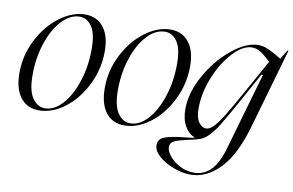

<svg xmlns="http://www.w3.org/2000/svg" viewBox="-76 -657 1521 997"><g transform="rotate(10 685.0 -158.0)"><path d="M147 12Q84 12 49 -33.5Q14 -79 14 -163Q14 -255 56 -337.5Q98 -420 164.5 -470Q231 -520 300 -520Q360 -520 395.5 -475.5Q431 -431 431 -349Q431 -256 390 -172.5Q349 -89 283 -38.5Q217 12 147 12ZM175 -4Q224 -4 267 -51Q310 -98 336 -177.5Q362 -257 362 -349Q362 -431 336.5 -467.5Q311 -504 273 -504Q223 -504 179.5 -458Q136 -412 109.5 -333.5Q83 -255 83 -164Q83 -81 109.5 -42.5Q136 -4 175 -4Z M597 12Q534 12 499 -33.5Q464 -79 464 -163Q464 -255 506 -337.5Q548 -420 614.5 -470Q681 -520 750 -520Q810 -520 845.5 -475.5Q881 -431 881 -349Q881 -256 840 -172.5Q799 -89 733 -38.5Q667 12 597 12ZM625 -4Q674 -4 717 -51Q760 -98 786 -177.5Q812 -257 812 -349Q812 -431 786.5 -467.5Q761 -504 723 -504Q673 -504 629.5 -458Q586 -412 559.5 -333.5Q533 -255 533 -164Q533 -81 559.5 -42.5Q586 -4 625 -4Z M995 191Q1046 191 1083 155Q1120 119 1144 36L1261 -371H1253L1195 -266L1177 -233Q1121 -131 1090.5 -81.5Q1060 -32 1031 -7Q1015 7 992 14.5Q969 22 933 29Q888 39 866.5 49Q845 59 845 82Q845 104 866.5 130Q888 156 922.5 173.5Q957 191 995 191ZM914 19Q952 15 967 12V9Q937 -1 916 -37Q895 -73 895 -127Q895 -213 946.5 -305.5Q998 -398 1073 -459Q1148 -520 1211 -520Q1236 -520 1257.5 -511Q1279 -502 1303 -488.5Q1327 -475 1335 -470L1365 -518H1370L1247 -90Q1203 61 1133 132.5Q1063 204 980 204Q937 204 890 186.5Q843 169 811.5 141Q780 113 780 83Q780 50 815.5 37.5Q851 25 914 19ZM1018 -46Q1037 -46 1058 -68Q1079 -90 1106.5 -135Q1134 -180 1185 -271L1281 -444Q1248 -475 1226.5 -488.5Q1205 -502 1181 -502Q1135 -502 1083 -447.5Q1031 -393 996.5 -308.5Q962 -224 962 -142Q962 -94 979 -70Q996 -46 1018 -46Z"/></g></svg>

Font: Nyght Serif Light Italic
Style: Regular
Weight: 300
Italic angle: -16°
Designer: Maksym Kobuzan
Version: Version 0.410